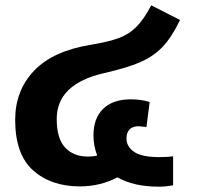

<svg xmlns="http://www.w3.org/2000/svg" viewBox="-20 -693 747 721"><path d="M578 -103Q611 -103 630 -106V3Q602 8 577 8Q482 8 421 -27Q356 7 280 7Q172 7 104.5 -53Q37 -113 37 -243Q37 -353 108 -427.5Q179 -502 322 -525Q388 -536 426 -550Q464 -564 492 -592Q520 -620 548 -673L656 -618Q625 -553 590.5 -517Q556 -481 506.5 -459.5Q457 -438 369 -418Q193 -377 193 -246Q193 -173 224.5 -139Q256 -105 311 -105Q330 -105 345 -109Q331 -145 331 -185Q331 -249 367.5 -284.5Q404 -320 472 -320Q509 -320 542 -310L530 -216Q506 -219 501 -219Q478 -219 466.5 -207Q455 -195 455 -173Q455 -142 484 -122.5Q513 -103 578 -103Z"/></svg>

Font: FiraGOUPP
Style: Bold
Weight: 700
Designer: bBox Type
Foundry: bBox Type GmbH
Version: Version 1.001